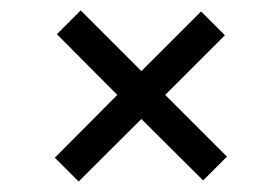

<svg xmlns="http://www.w3.org/2000/svg" viewBox="-20 -491 493 366"><path d="M129.9 -145 84.5 -190.4 203.6 -310.1 88.4 -425.8 133.8 -471.2 249.5 -355.5 363.3 -469.2 408.7 -423.8 294.9 -310.1 412.6 -192.4 367.2 -147 249.5 -264.2Z"/></svg>

Font: Elstob 6pt
Style: Italic
Weight: 700
Italic angle: -20°
Designer: Peter S. Baker
Version: Version 1.015